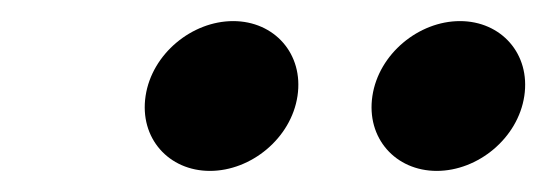

<svg xmlns="http://www.w3.org/2000/svg" viewBox="-20 -665 518 182"><path d="M118 -574C112 -534 140 -503 179 -503C218 -503 256 -534 262 -574C268 -614 240 -645 201 -645C162 -645 124 -614 118 -574ZM333 -574C327 -534 355 -503 394 -503C433 -503 471 -534 477 -574C483 -614 455 -645 416 -645C377 -645 339 -614 333 -574Z"/></svg>

Font: Charger Pro
Style: ExBdObl
Weight: 400
Designer: Jasper
Foundry: Cannot Into Space Fonts
Version: Version 1.09